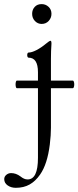

<svg xmlns="http://www.w3.org/2000/svg" viewBox="-69 -626 374 917"><path d="M-48.8 229.5Q-48.8 217.3 -38.8 209Q-28.8 200.7 -16.1 200.7Q7.3 200.7 28.3 216.3Q38.1 224.1 46.1 227.5Q54.2 231 63 231Q112.3 231 112.3 127.9V-204.6H11.7Q8.8 -204.6 7.1 -210Q5.4 -215.3 5.4 -223.1Q5.4 -230.5 7.1 -235.8Q8.8 -241.2 11.7 -241.2H112.3V-281.2Q112.3 -350.6 67.4 -350.6Q64.5 -350.6 62.7 -354.2Q61 -357.9 61 -362.8Q61 -368.2 62.7 -371.6Q64.5 -375 67.4 -375Q82.5 -375 105.2 -386.7Q127.9 -398.4 151.4 -418Q167 -431.2 172.4 -431.2Q176.8 -431.2 176.8 -417.5Q174.3 -382.8 174.3 -345.2V-241.2H278.8Q281.7 -241.2 283.7 -235.8Q285.6 -230.5 285.6 -223.1Q285.6 -215.8 283.7 -210.2Q281.7 -204.6 278.8 -204.6H174.3V-15.6Q174.3 19.5 168.9 64Q157.2 158.2 122.6 207.5Q100.6 239.3 72.5 255.1Q44.4 271 6.3 271Q-16.1 271 -32.5 259.5Q-48.8 248 -48.8 229.5ZM129.9 -606.4Q148.9 -606.4 162.8 -593.5Q176.8 -580.6 176.8 -560.1Q176.8 -540.5 163.6 -526.1Q150.4 -511.7 129.9 -511.7Q111.3 -511.7 97.9 -525.6Q84.5 -539.6 84.5 -560.1Q84.5 -579.6 96.7 -593Q108.9 -606.4 129.9 -606.4Z"/></svg>

Font: JuniusX Light
Style: Regular
Weight: 300
Designer: Peter S. Baker
Foundry: Briery Creek Software
Version: Version 1.008